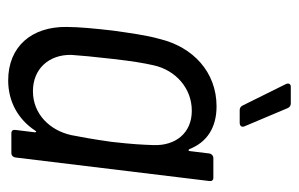

<svg xmlns="http://www.w3.org/2000/svg" viewBox="-154 -586 748 481"><g transform="rotate(90 220.5 -346.0)"><path d="M297 -584 251 -693C249 -697 245 -700 240 -700H198C191 -700 188 -695 191 -688L245 -579C247 -575 251 -572 256 -572H288C296 -572 300 -577 297 -584ZM365 -496 359 -447C359 -443 356 -443 354 -446C337 -490 300 -514 247 -514C161 -514 98 -455 78 -371C69 -340 63 -296 57 -253C52 -210 48 -168 48 -138C47 -51 97 8 182 8C234 8 279 -16 308 -60C309 -63 312 -63 312 -59L306 -10C305 -4 308 0 314 0H364C370 0 374 -4 375 -10L434 -496C435 -502 432 -506 426 -506H376C371 -506 366 -502 365 -496ZM319 -150C307 -96 266 -54 209 -54C153 -54 117 -94 118 -150C120 -177 122 -201 128 -253C134 -305 138 -329 144 -356C156 -411 201 -452 258 -452C314 -452 346 -411 344 -356C343 -329 342 -305 336 -252C329 -201 324 -177 319 -150Z"/></g></svg>

Font: Barlow Semi Condensed
Style: Italic
Weight: 400
Width: 4
Italic angle: -7°
Designer: Jeremy Tribby
Foundry: Tribby Type
Version: Version 1.422;hotconv 1.0.109;makeotfexe 2.5.65596